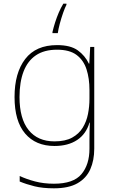

<svg xmlns="http://www.w3.org/2000/svg" viewBox="-20 -783 623 1043"><path d="M290 -538Q363 -538 402.5 -509.5Q442 -481 463 -437H465L470 -528H492V25Q492 88 470.5 136.5Q449 185 401 212.5Q353 240 273 240Q212 240 167.5 229Q123 218 87 203V173Q123 190 170 202.5Q217 215 273 215Q379 215 422.5 163Q466 111 466 25V-17Q466 -46 466.5 -67Q467 -88 468 -117H466Q448 -55 399 -22.5Q350 10 276 10Q174 10 116.5 -57.5Q59 -125 59 -256Q59 -387 117 -462.5Q175 -538 290 -538ZM290 -513Q220 -513 175 -482.5Q130 -452 108 -394.5Q86 -337 86 -256Q86 -138 135.5 -76.5Q185 -15 276 -15Q335 -15 372 -35.5Q409 -56 429.5 -89.5Q450 -123 458 -164Q466 -205 466 -246V-294Q466 -357 450 -406.5Q434 -456 396 -484.5Q358 -513 290 -513ZM341 -757Q333 -742 323 -713.5Q313 -685 305 -655Q297 -625 294 -603H265V-609Q271 -635 279.5 -661.5Q288 -688 299 -714Q310 -740 324 -763H341Z"/></svg>

Font: Noto Sans Hebrew Thin
Style: Regular
Weight: 250
Designer: Monotype Design Team
Foundry: Monotype Imaging Inc.
Version: Version 2.003